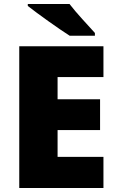

<svg xmlns="http://www.w3.org/2000/svg" viewBox="-20 -947 589 967"><path d="M330 -927H120V-917C168 -879 277 -801 331 -767H458V-781C425 -818 364 -882 330 -927ZM501 0V-157H270V-292H484V-447H270V-559H501V-714H77V0Z"/></svg>

Font: Noto Sans Malayalam Black
Style: Regular
Weight: 900
Designer: Jelle Bosma - Monotype Design Team
Foundry: Monotype Imaging Inc.
Version: Version 2.104